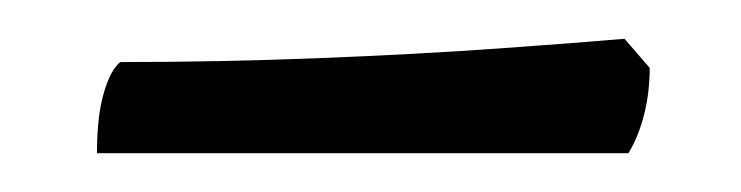

<svg xmlns="http://www.w3.org/2000/svg" viewBox="-20 -349 382 99"><path d="M30 -270Q30 -289 33.5 -301Q37 -313 42 -317Q93 -317 144 -319Q195 -321 237 -324Q279 -327 302 -329L315 -314Q315 -301 312 -289.5Q309 -278 304 -270Z"/></svg>

Font: Texturina Medium 12pt Light
Style: Regular
Weight: 300
Version: Version 1.002